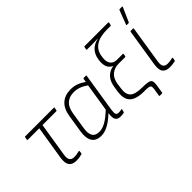

<svg xmlns="http://www.w3.org/2000/svg" viewBox="-87 -1168 1769 1769"><g transform="rotate(-45 798.0 -283.0)"><path d="M251 11Q216 11 194.5 -2.5Q173 -16 166 -43Q159 -70 165 -113L218 -443H68Q62 -443 63 -451L67 -475Q68 -482 74 -482H447Q453 -482 452 -476L447 -450Q446 -443 440 -443H260L207 -111Q200 -66 213.5 -46.5Q227 -27 259 -27Q276 -27 293 -30Q310 -33 327 -37Q333 -39 332 -30L329 -6Q328 -2 326.5 -1Q325 0 322 1Q310 5 290.5 8Q271 11 251 11Z M573 11Q508 11 481 -32Q454 -75 467 -157L494 -327Q508 -412 555 -452.5Q602 -493 674 -493Q719 -493 756.5 -478.5Q794 -464 829 -437L824 -399Q786 -427 751 -440.5Q716 -454 677 -454Q619 -454 582.5 -421.5Q546 -389 535 -320L509 -156Q499 -91 518 -59.5Q537 -28 588 -28Q629 -28 674.5 -54.5Q720 -81 781 -139L775 -98Q737 -61 703 -37Q669 -13 637 -1Q605 11 573 11ZM827 11Q789 11 774.5 -10.5Q760 -32 767 -84L770 -106L771 -121L817 -413L821 -428L829 -476Q831 -482 836 -482H864Q870 -482 869 -476L809 -96Q803 -56 809.5 -41.5Q816 -27 837 -27Q849 -27 858 -28Q867 -29 875 -32Q882 -34 881 -27L875 -1Q874 6 867 7Q860 8 850 9.5Q840 11 827 11Z M1215 130Q1209 130 1210 124L1222 52Q1225 30 1221.5 19Q1218 8 1203.5 4Q1189 0 1158 0H1140Q1073 0 1031.5 -18.5Q990 -37 975 -74.5Q960 -112 968 -169L976 -222Q986 -288 1019.5 -323Q1053 -358 1105 -367V-368Q1070 -383 1057 -416.5Q1044 -450 1051 -498L1053 -511Q1061 -563 1093.5 -598Q1126 -633 1182 -645L1181 -647Q1160 -646 1144.5 -645.5Q1129 -645 1111 -645H1042Q1036 -645 1037 -651L1042 -678Q1043 -683 1048 -683H1355Q1362 -683 1361 -676L1356 -652Q1355 -645 1350 -645H1303Q1209 -645 1157 -610.5Q1105 -576 1095 -511L1093 -496Q1084 -442 1105.5 -412.5Q1127 -383 1172 -383H1247Q1253 -383 1252 -376L1248 -355Q1247 -351 1245.5 -349Q1244 -347 1241 -347H1159Q1103 -347 1066 -317.5Q1029 -288 1018 -226L1011 -174Q999 -102 1032 -70Q1065 -38 1155 -38Q1207 -38 1232 -32Q1257 -26 1263 -8.5Q1269 9 1264 41L1251 124Q1250 130 1244 130Z M1469 11Q1417 11 1395.5 -17.5Q1374 -46 1384 -110L1442 -476Q1443 -482 1449 -482H1478Q1485 -482 1484 -476L1426 -109Q1419 -63 1432.5 -45Q1446 -27 1479 -27Q1494 -27 1509 -29Q1524 -31 1541 -36Q1548 -37 1547 -29L1543 -5Q1542 2 1536 3Q1521 6 1503.5 8.5Q1486 11 1469 11ZM1461 -546Q1459 -546 1458 -548.5Q1457 -551 1459 -554L1511 -691Q1513 -694 1515.5 -695Q1518 -696 1521 -696H1549Q1552 -696 1553.5 -694Q1555 -692 1553 -689L1492 -551Q1490 -546 1482 -546Z"/></g></svg>

Font: Sofia Sans Semi Condensed ExtraLight
Style: Italic
Weight: 250
Italic angle: -9°
Version: Version 4.100